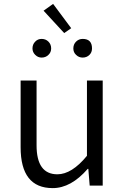

<svg xmlns="http://www.w3.org/2000/svg" viewBox="-20 -954 642 987"><path d="M86 -197V-540H168V-207Q168 -58 275 -58Q349 -58 427 -153V-540H508V0H441L434 -86H431Q345 13 251 13Q86 13 86 -197ZM161 -672Q147 -686 147 -705Q147 -726 161 -740Q174 -754 194 -754Q215 -754 229 -740Q243 -726 243 -705Q243 -685 229 -672Q215 -658 194 -658Q175 -658 161 -672ZM204 -899 253 -934 346 -809 310 -784ZM371 -672Q357 -685 357 -705Q357 -726 371 -740Q385 -754 405 -754Q453 -754 453 -705Q453 -685 440 -672Q426 -658 405 -658Q385 -658 371 -672Z"/></svg>

Font: Source Han Sans CN Normal
Style: Regular
Weight: 350
Designer: Ryoko NISHIZUKA 西塚涼子 (kana, bopomofo & ideographs); Paul D. Hunt (Latin, Greek & Cyrillic); Sandoll Communications 산돌커뮤니
Foundry: Adobe
Version: Version 2.004;hotconv 1.0.118;makeotfexe 2.5.65603